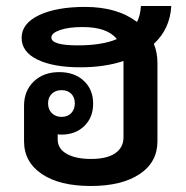

<svg xmlns="http://www.w3.org/2000/svg" viewBox="-20 -609 618 639"><path d="M492 -463Q504 -435 504 -399V-139Q504 -69 444.5 -29.5Q385 10 282 10Q178 10 119 -30Q60 -70 60 -139V-257Q60 -307 92.5 -338Q125 -369 177 -369Q228 -369 259 -340Q290 -311 290 -264Q290 -218 260.5 -189.5Q231 -161 185 -161Q176 -161 172 -162V-145Q172 -114 202 -97Q232 -80 283 -80Q336 -80 363.5 -99Q391 -118 391 -152V-405V-406Q328 -385 247 -385Q158 -385 105 -410.5Q52 -436 52 -483Q52 -531 110 -558.5Q168 -586 263 -586Q370 -586 436 -536Q447 -557 449 -589H550Q546 -513 492 -463ZM369 -479Q337 -519 255 -519Q208 -519 179.5 -509Q151 -499 151 -484Q151 -458 239 -458Q320 -458 369 -479ZM140 -265Q140 -245 152.5 -232.5Q165 -220 185 -220Q205 -220 217 -232.5Q229 -245 229 -265Q229 -285 217 -297Q205 -309 185 -309Q165 -309 152.5 -297Q140 -285 140 -265Z"/></svg>

Font: Sarabun SemiBold
Style: Regular
Weight: 600
Designer: Suppakit Chalermlarp | Katatrad Co.,Ltd.
Foundry: Cadson Demak Co.,Ltd.
Version: Version 1.000; ttfautohint (v1.6)